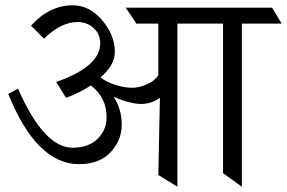

<svg xmlns="http://www.w3.org/2000/svg" viewBox="-20 -704 1082 724"><path d="M892 -615V0L821 -51V-615H649V0L577 -44L583 -335Q551 -312 511.5 -312Q472 -312 408 -339Q439 -294 439 -234Q439 -174 396.5 -129.5Q354 -85 278 -85Q118 -85 11 -350L48 -370Q145 -147 254 -147Q313 -147 347.5 -180Q382 -213 382 -263Q382 -335 323 -382Q281 -354 229 -335L192 -395Q358 -453 358 -541Q358 -576 332.5 -598.5Q307 -621 274 -621Q209 -621 146 -558L97 -607Q166 -684 254 -684Q318 -684 365.5 -627.5Q413 -571 413 -508Q413 -458 359 -412Q382 -394 416.5 -383.5Q451 -373 478 -373Q505 -373 535 -386.5Q565 -400 577 -421V-615H494Q487 -627 454 -675H1006L1042 -615Z"/></svg>

Font: Halant
Style: Regular
Weight: 400
Designer: Hitesh Malaviya (Devanagari), Satya Rajpurohit (Latin)
Foundry: Indian Type Foundry
Version: Version 1.100;PS 1.0;hotconv 1.0.78;makeotf.lib2.5.61930; tt